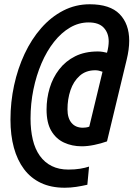

<svg xmlns="http://www.w3.org/2000/svg" viewBox="-20 -729 625 899"><path d="M283 150Q219 150 171.5 127.5Q124 105 92.5 63Q61 21 45 -37.5Q29 -96 29 -169Q29 -251 46 -329.5Q63 -408 95 -476.5Q127 -545 173 -597.5Q219 -650 276.5 -679.5Q334 -709 400 -709Q495 -709 540 -663Q585 -617 585 -538Q585 -498 573 -449L481 -67Q453 -57 421.5 -50.5Q390 -44 363 -44Q317 -44 279.5 -61.5Q242 -79 220 -116.5Q198 -154 198 -216Q198 -268 212.5 -316.5Q227 -365 257 -404Q287 -443 332 -465.5Q377 -488 438 -488Q451 -488 462 -486Q473 -484 481 -482Q485 -496 487 -510Q489 -524 489 -535Q489 -574 466 -599Q443 -624 395 -624Q349 -624 308 -600Q267 -576 233 -533Q199 -490 174.5 -433Q150 -376 136.5 -310Q123 -244 123 -174Q123 -120 133.5 -75.5Q144 -31 166.5 0.5Q189 32 222.5 48.5Q256 65 300 65Q331 65 355 61Q379 57 397 51L389 136Q363 142 336.5 146Q310 150 283 150ZM368 -131Q374 -131 382 -132Q390 -133 398 -136L460 -393Q452 -396 443.5 -398Q435 -400 426 -400Q382 -400 353 -374Q324 -348 310 -306.5Q296 -265 296 -217Q296 -176 315 -153.5Q334 -131 368 -131Z"/></svg>

Font: Ubuntu Sans Mono Medium
Style: Italic
Weight: 500
Italic angle: -13.5°
Monospace: yes
Designer: Dalton Maag Ltd
Foundry: Dalton Maag Ltd
Version: Version 1.006